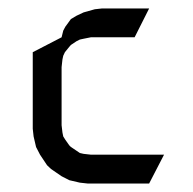

<svg xmlns="http://www.w3.org/2000/svg" viewBox="-20 -432 454 452"><path d="M57.1 -128.9V-309.1L125 -344.2L128.9 -359.9L133.8 -369.1L143.1 -381.8L147 -387.2L160.2 -395L176.8 -402.8L203.1 -410.2L220.2 -412.1H331.1L296.9 -344.2H193.8L176.8 -340.8L168 -338.9L160.2 -335L147 -326.2L143.1 -321.8L132.8 -309.1L128.9 -300.8L127 -292L125 -273.9V-137.2L127 -120.1L128.9 -110.8L133.8 -103L143.1 -89.8L147 -85.9L160.2 -77.1L168 -71.8L176.8 -69.8L193.8 -67.9H366.2L331.1 0H186L168 -2L143.1 -7.8L125 -17.1L100.1 -34.2L90.8 -43L74.2 -67.9L64.9 -85.9L59.1 -110.8Z"/></svg>

Font: Petahja
Style: Regular
Weight: 400
Designer: T. Christopher White
Version: Version 1.1